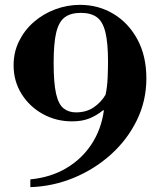

<svg xmlns="http://www.w3.org/2000/svg" viewBox="-20 -753 662 791"><path d="M105 18V-14Q188 -22 252 -59.5Q316 -97 356.5 -158Q397 -219 408 -298L405 -299Q378 -277 348 -265Q318 -253 277 -253Q211 -253 156 -283.5Q101 -314 68.5 -366.5Q36 -419 36 -484Q36 -538 58.5 -583.5Q81 -629 119.5 -662.5Q158 -696 207.5 -714.5Q257 -733 310 -733Q386 -733 448 -695.5Q510 -658 546.5 -590Q583 -522 583 -430Q583 -338 544 -258Q505 -178 437.5 -117Q370 -56 284 -20.5Q198 15 105 18ZM293 -290Q336 -290 366.5 -311Q397 -332 415 -363Q422 -396 423.5 -433.5Q425 -471 425 -500Q425 -577 414 -621Q403 -665 378.5 -682.5Q354 -700 313 -700Q271 -700 246.5 -681.5Q222 -663 211.5 -618.5Q201 -574 201 -494Q201 -411 211 -367Q221 -323 242 -306.5Q263 -290 293 -290Z"/></svg>

Font: Libre Bodoni SemiBold
Style: Regular
Weight: 600
Designer: Pablo Impallari, Rodrigo Fuenzalida
Foundry: Impallari Type
Version: Version 2.005;gftools[0.9.23]